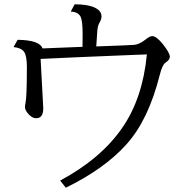

<svg xmlns="http://www.w3.org/2000/svg" viewBox="-20 -836 880 893"><path d="M62 -650.9Q165 -649.4 177.7 -610.8L190.9 -611.3L239.7 -613.3Q324.7 -616.2 363.8 -618.2V-627.4L364.3 -677.7Q364.3 -741.7 354 -759.8Q341.8 -780.8 309.1 -782.2L327.1 -815.9Q384.3 -815.9 416 -802.7Q452.1 -787.6 452.1 -759.8Q452.1 -746.1 442.9 -731Q434.6 -717.3 432.6 -692.4Q430.7 -670.9 427.7 -620.1Q583.5 -625.5 605 -627.4Q628.9 -629.9 659.2 -653.8Q676.3 -668 688 -668Q707.5 -668 737.3 -630.9Q770 -589.8 770 -571.8Q770 -558.1 749 -543.9Q734.9 -534.2 723.1 -487.8Q670.9 -279.8 569.8 -166.5Q467.8 -51.8 286.1 37.1L259.8 3.9Q449.7 -98.1 548.3 -241.2Q643.6 -378.4 663.1 -583L640.1 -582L612.3 -581.1Q306.6 -568.8 168.9 -562L169.9 -543.5Q181.2 -336.4 181.2 -333Q181.2 -286.1 148.9 -286.1Q126.5 -286.1 106.9 -312Q96.2 -325.7 96.2 -337.9Q96.2 -346.7 98.6 -356.9Q105 -384.3 105 -525.9Q105 -576.2 91.8 -595.2Q79.1 -613.3 43 -617.2Z"/></svg>

Font: BIZ UDPMincho
Style: Regular
Weight: 400
Designer: TypeBank Co., Ltd.
Foundry: Morisawa Inc.
Version: Version 1.06